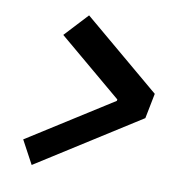

<svg xmlns="http://www.w3.org/2000/svg" viewBox="-75 -732 770 797"><g transform="rotate(10 310.0 -333.5)"><path d="M110 -7.5 541 -281 562 -387 237 -660.5 145.5 -562 413 -337 412 -331 57 -106Z"/></g></svg>

Font: Monaspace Neon
Style: Bold Italic
Weight: 700
Italic angle: -11°
Designer: Riley Cran & the Lettermatic Team
Foundry: Lettermatic
Version: Version 1.200 (Monaspace Neon)